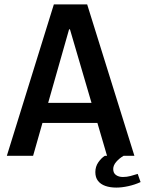

<svg xmlns="http://www.w3.org/2000/svg" viewBox="-20 -706 657 870"><path d="M11 0 224 -686H375L589 0H465L297 -573H293L130 0ZM127 -149V-240H468V-149ZM507 144Q479 144 457.5 136.5Q436 129 424 113.5Q412 98 412 74Q412 49 425.5 29.5Q439 10 455 0H540Q521 11 507 27Q493 43 493 60Q493 78 505.5 87Q518 96 537 96Q555 96 571.5 91.5Q588 87 604 82L617 119Q591 131 561.5 137.5Q532 144 507 144Z"/></svg>

Font: Chivo Mono Medium Medium
Style: Regular
Weight: 500
Monospace: yes
Version: Version 1.008